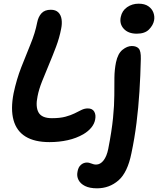

<svg xmlns="http://www.w3.org/2000/svg" viewBox="-20 -763 858 1043"><path d="M249 9Q168 9 119 -21Q70 -51 53.5 -110.5Q37 -170 54 -257Q70 -332 95.5 -397.5Q121 -463 146 -523.5Q171 -584 182 -641Q188 -672 205.5 -691Q223 -710 256 -710Q282 -710 296.5 -696Q311 -682 314.5 -658Q318 -634 312 -606Q303 -558 284.5 -509Q266 -460 246 -412.5Q226 -365 208.5 -321Q191 -277 184 -240Q172 -183 189.5 -152Q207 -121 262 -121Q306 -121 335.5 -129Q365 -137 385 -147Q405 -157 422 -165.5Q439 -174 457 -174Q482 -174 492 -156.5Q502 -139 497 -114Q493 -91 476.5 -70.5Q460 -50 433 -34Q395 -12 348 -1.5Q301 9 249 9ZM507 260Q467 260 442 247.5Q417 235 406.5 214.5Q396 194 401 170Q405 145 419.5 132.5Q434 120 452 120Q459 120 464.5 121.5Q470 123 475.5 125Q481 127 487.5 129Q494 131 502 131Q525 131 542.5 108.5Q560 86 568 46Q587 -51 594 -122Q601 -193 601 -245.5Q601 -298 601.5 -341Q602 -384 610 -424Q620 -472 645.5 -492.5Q671 -513 696 -513Q721 -513 733.5 -499.5Q746 -486 745 -443Q743 -353 737.5 -266Q732 -179 721.5 -95Q711 -11 694 69Q673 174 623.5 217Q574 260 507 260ZM723 -580Q677 -580 652.5 -606.5Q628 -633 636 -671Q643 -705 670.5 -724Q698 -743 733 -743Q766 -743 786 -729Q806 -715 813.5 -694Q821 -673 817 -652Q812 -626 789.5 -603Q767 -580 723 -580Z"/></svg>

Font: Shantell Sans SemiBold
Style: Italic
Weight: 600
Italic angle: -11°
Designer: Stephen Nixon, Anya Danilova, Shantell Martin
Foundry: Arrow Type
Version: Version 1.011;[c5ecc13dd]